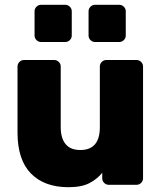

<svg xmlns="http://www.w3.org/2000/svg" viewBox="-20 -770 674 800"><path d="M53 0ZM80 -520H206Q217 -520 225 -512Q233 -504 233 -493V-240Q233 -195 253 -170Q273 -145 315 -145Q396 -145 396 -240V-493Q396 -504 404 -512Q412 -520 423 -520H549Q560 -520 568 -512Q576 -504 576 -493V-27Q576 -16 568 -8Q560 0 549 0H433Q422 0 414 -8Q406 -16 406 -27V-50Q385 -24 352.5 -7Q320 10 265 10Q165 10 109 -47Q53 -104 53 -218V-493Q53 -504 61 -512Q69 -520 80 -520ZM252 -595H151Q140 -595 132 -603Q124 -611 124 -622V-723Q124 -734 132 -742Q140 -750 151 -750H252Q263 -750 271 -742Q279 -734 279 -723V-622Q279 -611 271 -603Q263 -595 252 -595ZM477 -595H376Q365 -595 357 -603Q349 -611 349 -622V-723Q349 -734 357 -742Q365 -750 376 -750H477Q488 -750 496 -742Q504 -734 504 -723V-622Q504 -611 496 -603Q488 -595 477 -595Z"/></svg>

Font: Hezaedrus
Style: Bold
Weight: 700
Designer: Hubert & Fischer
Foundry: Hubert & Fischer
Version: Version 1.10;September 3, 2019;FontCreator 11.5.0.2425 64-bi